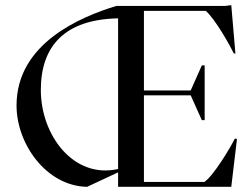

<svg xmlns="http://www.w3.org/2000/svg" viewBox="-20 -723 962 743"><path d="M437 0H875L897 -185L889 -187C873 -154 806 -42 771 -19H537V-354H718L761 -258H772V-470H761L718 -373H537V-681H776C812 -651 870 -547 885 -516H891L875 -703L850 -700H430C292 -658 44 -555 44 -315C44 -165 160 -3 317 0L437 -56ZM138 -375C138 -546 232 -648 437 -652V-69C265 -30 138 -199 138 -375Z"/></svg>

Font: Mazius Display
Style: Regular
Weight: 400
Designer: Alberto Casagrande & Collletttivo
Foundry: Collletttivo
Version: Version 2.000;Glyphs 3.2 (3217)